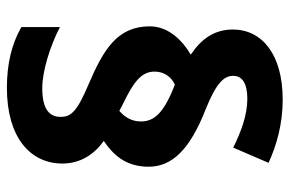

<svg xmlns="http://www.w3.org/2000/svg" viewBox="-158 -650 820 543"><g transform="rotate(90 251.5 -379.0)"><path d="M55 -393C55 -301 121 -262 219 -220C297 -187 311 -170 311 -141C311 -111 292 -89 230 -89C182 -89 111 -111 57 -139V-30C104 -3 160 11 229 11C369 11 443 -55 443 -146C443 -197 417 -236 379 -263C416 -288 452 -323 452 -390C452 -457 402 -507 290 -551C215 -581 195 -603 195 -629C195 -655 217 -669 260 -669C306 -669 354 -651 398 -629L441 -729C391 -752 331 -769 262 -769C135 -769 64 -711 64 -628C64 -577 89 -540 135 -509C96 -486 55 -447 55 -393ZM183 -407C183 -436 201 -456 220 -464C300 -433 324 -406 324 -368C324 -338 308 -319 294 -307L279 -315C210 -348 183 -370 183 -407Z"/></g></svg>

Font: Noto Sans Thai Looped ExtraBold
Style: Regular
Weight: 800
Designer: Cadson Demak Team
Foundry: Cadson Demak Co., Ltd.
Version: Version 1.001